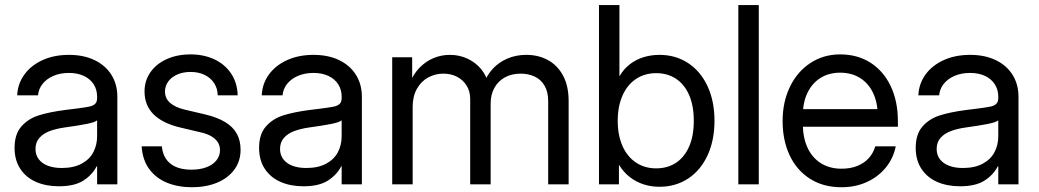

<svg xmlns="http://www.w3.org/2000/svg" viewBox="-20 -748 4214 779"><path d="M39.1 -148.4Q39.1 -203.6 66.9 -235.1Q94.7 -266.6 137.5 -280Q180.2 -293.5 244.1 -301.8Q265.6 -304.7 287.1 -307.1Q325.7 -312 341.8 -315.4Q357.9 -318.8 366 -326.7Q374 -334.5 374 -350.6V-355.5Q374 -383.8 360.4 -405.5Q346.7 -427.2 320.8 -439.7Q294.9 -452.1 259.8 -452.1Q224.6 -452.1 196.8 -440.2Q168.9 -428.2 152.6 -407.5Q136.2 -386.7 134.3 -361.3H49.8Q51.8 -408.2 78.9 -445.6Q106 -482.9 152.8 -504.2Q199.7 -525.4 259.8 -525.4Q319.3 -525.4 363.5 -504.2Q407.7 -482.9 431.9 -444.6Q456.1 -406.2 456.1 -355.5V0H374V-73.2H372.1Q354.5 -38.6 318.4 -15.4Q282.2 7.8 218.8 7.8Q166.5 7.8 126 -10Q85.4 -27.8 62.3 -63Q39.1 -98.1 39.1 -148.4ZM374 -195.3V-259.8Q365.7 -252 331.5 -245.1Q297.4 -238.3 240.2 -230.5Q207 -225.6 181.4 -216.1Q155.8 -206.5 139.9 -188.7Q124 -170.9 124 -143.6Q124 -119.6 137 -102.3Q149.9 -85 173.8 -75.7Q197.8 -66.4 230.5 -66.4Q278.8 -66.4 311.3 -84Q343.8 -101.6 358.9 -130.9Q374 -160.2 374 -195.3Z M554.7 -154.3H636.7Q641.1 -107.9 671.9 -83.7Q702.6 -59.6 756.8 -59.6Q792 -59.6 818.1 -69.6Q844.2 -79.6 858.4 -97.7Q872.6 -115.7 872.6 -138.7Q872.6 -157.7 863 -171.9Q853.5 -186 836.2 -195.8Q818.8 -205.6 794.9 -210.9L711.9 -230.5Q639.6 -247.6 603 -284.2Q566.4 -320.8 566.4 -377Q566.4 -420.4 590.1 -454.6Q613.8 -488.8 656.2 -508.1Q698.7 -527.3 753.4 -527.3Q807.1 -527.3 850.1 -507.1Q893.1 -486.8 918 -449.2Q942.9 -411.6 944.3 -361.3H863.3Q862.8 -388.7 849.1 -410.2Q835.4 -431.6 810.8 -443.8Q786.1 -456.1 753.4 -456.1Q722.7 -456.1 699 -445.6Q675.3 -435.1 662.4 -417Q649.4 -398.9 649.4 -377Q649.4 -348.6 670.2 -330.6Q690.9 -312.5 729.5 -303.2L812.5 -283.7Q861.8 -272 893.6 -252.7Q925.3 -233.4 940.7 -205.6Q956.1 -177.7 956.1 -140.6Q956.1 -93.8 930.4 -59.3Q904.8 -24.9 860.1 -6.6Q815.4 11.7 758.8 11.7Q702.1 11.7 657.2 -6.8Q612.3 -25.4 585.2 -62.5Q558.1 -99.6 554.7 -154.3Z M1031.2 -148.4Q1031.2 -203.6 1059.1 -235.1Q1086.9 -266.6 1129.6 -280Q1172.4 -293.5 1236.3 -301.8Q1257.8 -304.7 1279.3 -307.1Q1317.9 -312 1334 -315.4Q1350.1 -318.8 1358.2 -326.7Q1366.2 -334.5 1366.2 -350.6V-355.5Q1366.2 -383.8 1352.5 -405.5Q1338.9 -427.2 1313 -439.7Q1287.1 -452.1 1252 -452.1Q1216.8 -452.1 1189 -440.2Q1161.1 -428.2 1144.8 -407.5Q1128.4 -386.7 1126.5 -361.3H1042Q1043.9 -408.2 1071 -445.6Q1098.1 -482.9 1145 -504.2Q1191.9 -525.4 1252 -525.4Q1311.5 -525.4 1355.7 -504.2Q1399.9 -482.9 1424.1 -444.6Q1448.2 -406.2 1448.2 -355.5V0H1366.2V-73.2H1364.3Q1346.7 -38.6 1310.5 -15.4Q1274.4 7.8 1210.9 7.8Q1158.7 7.8 1118.2 -10Q1077.6 -27.8 1054.4 -63Q1031.2 -98.1 1031.2 -148.4ZM1366.2 -195.3V-259.8Q1357.9 -252 1323.7 -245.1Q1289.6 -238.3 1232.4 -230.5Q1199.2 -225.6 1173.6 -216.1Q1147.9 -206.5 1132.1 -188.7Q1116.2 -170.9 1116.2 -143.6Q1116.2 -119.6 1129.2 -102.3Q1142.1 -85 1166 -75.7Q1189.9 -66.4 1222.7 -66.4Q1271 -66.4 1303.5 -84Q1335.9 -101.6 1351.1 -130.9Q1366.2 -160.2 1366.2 -195.3Z M1571.3 -515.6H1652.3V-410.2H1642.1Q1656.7 -446.8 1681.6 -472.7Q1706.5 -498.5 1738.3 -512Q1770 -525.4 1805.2 -525.4Q1844.2 -525.4 1877.2 -509.8Q1910.2 -494.1 1931.9 -467.8Q1953.6 -441.4 1960.4 -410.2H1943.4Q1955.1 -442.4 1979.2 -468.8Q2003.4 -495.1 2038.3 -510.3Q2073.2 -525.4 2115.7 -525.4Q2164.1 -525.4 2202.9 -504.4Q2241.7 -483.4 2264.4 -441.4Q2287.1 -399.4 2287.1 -337.9V0H2204.1V-337.9Q2204.1 -376 2189 -401.1Q2173.8 -426.3 2148.7 -437.7Q2123.5 -449.2 2092.3 -449.2Q2055.2 -449.2 2027.6 -433.6Q2000 -418 1985.4 -390.6Q1970.7 -363.3 1970.7 -328.1V0H1887.7V-346.7Q1887.7 -377 1873.5 -400.1Q1859.4 -423.3 1834.7 -436.3Q1810.1 -449.2 1778.8 -449.2Q1745.6 -449.2 1717 -433.6Q1688.5 -418 1671.4 -387.5Q1654.3 -356.9 1654.3 -314.5V0H1571.3Z M2492.2 -78.1H2491.2V0H2410.2V-727.5H2493.2V-439.5H2494.1Q2510.3 -467.8 2535.2 -487.1Q2560.1 -506.3 2590.8 -515.9Q2621.6 -525.4 2655.3 -525.4Q2721.7 -525.4 2772.5 -491.7Q2823.2 -458 2851.1 -397.5Q2878.9 -336.9 2878.9 -257.8Q2878.9 -179.2 2851.1 -118.4Q2823.2 -57.6 2772.5 -23.9Q2721.7 9.8 2655.3 9.8Q2621.6 9.8 2591.3 0Q2561 -9.8 2535.6 -29.3Q2510.3 -48.8 2492.2 -78.1ZM2794.9 -257.8Q2794.9 -319.8 2775.6 -363.3Q2756.3 -406.7 2721.9 -429Q2687.5 -451.2 2642.6 -451.2Q2595.2 -451.2 2559.8 -427.2Q2524.4 -403.3 2505.4 -359.6Q2486.3 -315.9 2486.3 -257.8Q2486.3 -199.7 2505.4 -156.2Q2524.4 -112.8 2559.8 -88.9Q2595.2 -64.9 2642.6 -64.9Q2688 -64.9 2722.2 -87.2Q2756.3 -109.4 2775.6 -152.6Q2794.9 -195.8 2794.9 -257.8Z M3058.6 0H2975.6V-727.5H3058.6Z M3155.3 -256.8Q3155.3 -334.5 3185.1 -396Q3214.8 -457.5 3268.1 -492.4Q3321.3 -527.3 3388.7 -527.3Q3459.5 -527.3 3512.5 -493.2Q3565.4 -459 3594.2 -397.7Q3623 -336.4 3623 -256.8V-233.9H3199.2V-305.2H3576.7L3541 -280.3Q3541 -332 3522.2 -371.3Q3503.4 -410.6 3469 -431.9Q3434.6 -453.1 3388.7 -453.1Q3343.3 -453.1 3309.1 -431.9Q3274.9 -410.6 3256.1 -371.3Q3237.3 -332 3237.3 -280.3V-245.1Q3237.3 -191.4 3255.6 -150.4Q3273.9 -109.4 3309.6 -86.4Q3345.2 -63.5 3394.5 -63.5Q3430.2 -63.5 3458.3 -74.7Q3486.3 -85.9 3504.9 -106.4Q3523.4 -127 3531.2 -154.3H3614.3Q3604.5 -105.5 3573.7 -67.9Q3543 -30.3 3496.6 -9.3Q3450.2 11.7 3394.5 11.7Q3320.3 11.7 3266.4 -22.7Q3212.4 -57.1 3183.8 -117.9Q3155.3 -178.7 3155.3 -256.8Z M3695.3 -148.4Q3695.3 -203.6 3723.1 -235.1Q3751 -266.6 3793.7 -280Q3836.4 -293.5 3900.4 -301.8Q3921.9 -304.7 3943.4 -307.1Q3981.9 -312 3998 -315.4Q4014.2 -318.8 4022.2 -326.7Q4030.3 -334.5 4030.3 -350.6V-355.5Q4030.3 -383.8 4016.6 -405.5Q4002.9 -427.2 3977.1 -439.7Q3951.2 -452.1 3916 -452.1Q3880.9 -452.1 3853 -440.2Q3825.2 -428.2 3808.8 -407.5Q3792.5 -386.7 3790.5 -361.3H3706.1Q3708 -408.2 3735.1 -445.6Q3762.2 -482.9 3809.1 -504.2Q3856 -525.4 3916 -525.4Q3975.6 -525.4 4019.8 -504.2Q4064 -482.9 4088.1 -444.6Q4112.3 -406.2 4112.3 -355.5V0H4030.3V-73.2H4028.3Q4010.7 -38.6 3974.6 -15.4Q3938.5 7.8 3875 7.8Q3822.8 7.8 3782.2 -10Q3741.7 -27.8 3718.5 -63Q3695.3 -98.1 3695.3 -148.4ZM4030.3 -195.3V-259.8Q4022 -252 3987.8 -245.1Q3953.6 -238.3 3896.5 -230.5Q3863.3 -225.6 3837.6 -216.1Q3812 -206.5 3796.1 -188.7Q3780.3 -170.9 3780.3 -143.6Q3780.3 -119.6 3793.2 -102.3Q3806.2 -85 3830.1 -75.7Q3854 -66.4 3886.7 -66.4Q3935.1 -66.4 3967.5 -84Q4000 -101.6 4015.1 -130.9Q4030.3 -160.2 4030.3 -195.3Z"/></svg>

Font: Intratopia Thin
Style: Regular
Weight: 100
Designer: Rasmus Andersson
Foundry: rsms
Version: Version 3.000;Glyphs 3.2.3 (3260)